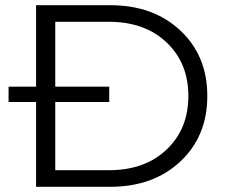

<svg xmlns="http://www.w3.org/2000/svg" viewBox="-20 -720 871 740"><path d="M119 0V-327H13V-386H119V-700H404Q571 -700 675 -602.5Q779 -505 779 -350Q779 -195 675 -97.5Q571 0 404 0ZM193 -64H400Q538 -64 622 -143.5Q706 -223 706 -350Q706 -477 622 -556.5Q538 -636 400 -636H193V-386H401V-327H193Z"/></svg>

Font: Belfius21
Style: Regular
Weight: 400
Designer: Montserrat's base design by Julieta Ulanovsky, modified by Coast SPRL for Belfius Bank NV.
Foundry: Montserrat's base design by Julieta Ulanovsky, modified by Coast SPRL for Belfius Bank NV.
Version: Version 2.000;FEAKit 1.0